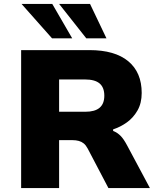

<svg xmlns="http://www.w3.org/2000/svg" viewBox="-20 -961 814 981"><path d="M88 0V-705H437Q567 -705 635.5 -648Q704 -591 704 -486Q704 -434 682.5 -396.5Q661 -359 628 -335.5Q595 -312 558 -300V-292L565 -289Q581 -282 596.5 -266.5Q612 -251 630 -217L746 0H534L428 -202Q419 -219 408 -228Q397 -237 382.5 -241Q368 -245 349 -245H282V0ZM282 -390H416Q465 -390 489 -410.5Q513 -431 513 -472Q513 -514 489 -534.5Q465 -555 414 -555H282ZM421 -765 282 -941H440L524 -765ZM246 -765 90 -941H247L349 -765Z"/></svg>

Font: Nunito Sans 6pt Black
Style: Regular
Weight: 900
Version: Version 3.101;gftools[0.9.27]